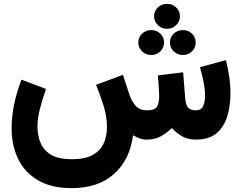

<svg xmlns="http://www.w3.org/2000/svg" viewBox="-20 -722 1251 993"><path d="M776.9 -637.7Q776.9 -665 796.4 -683.6Q815.9 -702.1 843.8 -702.1Q871.6 -702.1 891.1 -683.6Q910.6 -665 910.6 -637.7Q910.6 -610.8 891.1 -592Q871.6 -573.2 843.8 -573.2Q815.9 -573.2 796.4 -592Q776.9 -610.8 776.9 -637.7ZM858.9 -502Q858.9 -529.3 878.4 -547.9Q897.9 -566.4 925.8 -566.4Q953.6 -566.4 972.9 -547.9Q992.2 -529.3 992.2 -502Q992.2 -475.1 972.9 -456.3Q953.6 -437.5 925.8 -437.5Q897.9 -437.5 878.4 -456.3Q858.9 -475.1 858.9 -502ZM695.3 -502Q695.3 -529.3 714.8 -547.9Q734.4 -566.4 762.2 -566.4Q790 -566.4 809.3 -547.9Q828.6 -529.3 828.6 -502Q828.6 -475.1 809.3 -456.3Q790 -437.5 762.2 -437.5Q734.4 -437.5 714.8 -456.3Q695.3 -475.1 695.3 -502ZM738.8 0Q717.8 0 700.7 -6.8Q683.6 -13.7 668 -22.5Q651.9 104 569.8 177.5Q487.8 251 350.6 251Q245.6 251 176.5 210.4Q107.4 169.9 73.7 99.9Q40 29.8 40 -59.6Q40 -119.1 53.2 -182.9Q66.4 -246.6 91.3 -310.1L217.8 -261.7Q199.2 -209 186.5 -159.2Q173.8 -109.4 173.8 -66.9Q173.8 -21 189.9 17.3Q206.1 55.7 244.6 78.6Q283.2 101.6 350.6 101.6Q418.9 101.6 458.7 79.8Q498.5 58.1 515.9 20.3Q533.2 -17.6 533.2 -66.4Q533.2 -118.2 516.1 -173.8Q499 -229.5 476.6 -283.2L615.7 -335L649.4 -232.4Q660.2 -199.7 680.7 -175.8Q701.2 -151.9 739.7 -151.4Q778.3 -151.4 790.8 -168.5Q803.2 -185.5 803.2 -226.6Q803.2 -233.4 802.2 -252Q801.3 -270.5 799.6 -292.7Q797.9 -314.9 796.4 -332L927.2 -348.1L938 -210.4Q940.4 -182.1 951.9 -166.7Q963.4 -151.4 993.2 -151.4Q1020.5 -151.4 1030.5 -173.1Q1040.5 -194.8 1040.5 -225.6Q1040.5 -253.9 1035.2 -284.4Q1029.8 -314.9 1023.4 -339.6Q1017.1 -364.3 1014.2 -374.5L1148.4 -411.1Q1158.7 -371.1 1165.3 -326.4Q1171.9 -281.7 1171.9 -237.3Q1171.9 -175.3 1155.5 -121.1Q1139.2 -66.9 1100.6 -33.4Q1062 0 994.1 0Q950.2 0 920.2 -17.8Q890.1 -35.6 869.1 -60.1Q844.7 -36.1 813.5 -18.1Q782.2 0 738.8 0Z"/></svg>

Font: Vazirmatn RD UI FD Black
Style: Regular
Weight: 900
Designer: Saber Rastikerdar
Foundry: Saber Rastikerdar
Version: Version 33.003